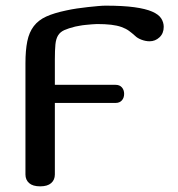

<svg xmlns="http://www.w3.org/2000/svg" viewBox="-20 -645 629 679"><path d="M70 -421Q70 -467 76.5 -499Q83 -531 99.5 -552.5Q116 -574 143.5 -586.5Q171 -599 214 -608Q232 -612 252 -615Q272 -618 291 -620Q310 -622 326.5 -623.5Q343 -625 353 -625Q415 -625 455 -619.5Q495 -614 518 -604Q541 -594 550 -580Q559 -566 559 -550Q559 -527 544 -513Q529 -499 509 -499Q495 -499 480.5 -504.5Q466 -510 458 -518Q447 -528 436 -536Q425 -544 409.5 -549.5Q394 -555 373 -557.5Q352 -560 323 -560Q316 -560 305.5 -559Q295 -558 283.5 -557Q272 -556 262 -554Q252 -552 246 -551Q222 -545 207.5 -538.5Q193 -532 185.5 -520Q178 -508 176 -488Q174 -468 174 -435V-345H389Q403 -345 411 -336Q419 -327 419 -313Q419 -299 411 -290Q403 -281 389 -281H174V-28Q174 -9 161 2.5Q148 14 122 14Q96 14 83 2.5Q70 -9 70 -28Z"/></svg>

Font: Sofadi One
Style: Regular
Weight: 400
Designer: Botjo Nikoltchev
Foundry: Botjo Nikoltchev
Version: Version 1.002